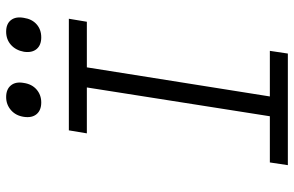

<svg xmlns="http://www.w3.org/2000/svg" viewBox="-190 -790 979 640"><g transform="rotate(-90 300.0 -469.5)"><path d="M496 -822Q470 -822 457 -837.5Q444 -853 448 -880Q453 -907 471 -923Q489 -939 515 -939Q541 -939 553.5 -923Q566 -907 561 -880Q557 -853 539.5 -837.5Q522 -822 496 -822ZM279 -822Q253 -822 240 -837.5Q227 -853 231 -880Q235 -907 253.5 -923Q272 -939 297 -939Q323 -939 336 -923Q349 -907 344 -880Q340 -853 322 -837.5Q304 -822 279 -822ZM70 0 79 -60H233L329 -670H176L186 -730H558L548 -670H396L299 -60H451L442 0Z"/></g></svg>

Font: NKDuy Mono ExtraLight
Style: Italic
Weight: 200
Italic angle: -9°
Monospace: yes
Designer: NKDuy
Foundry: NKDuy
Version: Version 2.251; ttfautohint (v1.8.4.7-5d5b)